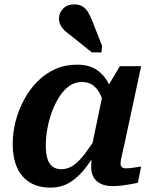

<svg xmlns="http://www.w3.org/2000/svg" viewBox="-20 -844 704 876"><path d="M505 -352 461 -335Q454 -376 441 -406Q428 -436 407 -453Q386 -470 353 -470Q322 -470 296.5 -452Q271 -434 251 -403Q231 -372 217 -334Q203 -296 196 -256.5Q189 -217 189 -181Q189 -145 196 -121Q203 -97 219 -84.5Q235 -72 259 -72Q290 -72 315.5 -90Q341 -108 368 -143.5Q395 -179 428 -231L446 -198Q411 -133 376 -85.5Q341 -38 301 -13Q261 12 210 12Q154 12 115.5 -12Q77 -36 57.5 -80.5Q38 -125 38 -187Q38 -240 51.5 -291.5Q65 -343 90 -389.5Q115 -436 150.5 -472Q186 -508 231.5 -528.5Q277 -549 331 -549Q388 -549 424 -523.5Q460 -498 479.5 -454Q499 -410 505 -352ZM624 -542 554 -216Q547 -181 541 -157Q535 -133 532.5 -119Q530 -105 530 -98Q530 -87 536 -81.5Q542 -76 555 -76Q574 -76 592.5 -79.5Q611 -83 624 -84L609 -10Q594 -7 575.5 -3.5Q557 0 536.5 2.5Q516 5 493 5Q463 5 441 -5Q419 -15 407.5 -34.5Q396 -54 396 -82Q396 -91 397 -109Q398 -127 401 -151L392 -142L449 -416L457 -425L527 -542ZM402 -746Q392 -772 381.5 -789Q371 -806 356 -815Q341 -824 318 -824Q286 -824 267.5 -804Q249 -784 249 -760Q249 -744 256 -730Q263 -716 275 -704.5Q287 -693 303 -682L399 -605H443L446 -634Z"/></svg>

Font: Roboto Serif SemiBold
Style: Italic
Weight: 600
Italic angle: -10°
Version: Version 1.007